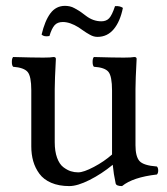

<svg xmlns="http://www.w3.org/2000/svg" viewBox="-20 -626 571 656"><path d="M375 0Q368.2 -31.2 365.2 -63Q327.1 -31.7 285.9 -11Q244.6 9.8 216.8 9.8Q181.2 9.8 155 -1.5Q128.9 -12.7 114.5 -32.5Q100.1 -52.2 93.5 -75.4Q86.9 -98.6 86.9 -126V-317.9Q86.9 -365.2 74.5 -380.1Q62 -395 24.9 -397.9Q20.5 -402.3 20.5 -414.6Q20.5 -426.8 24.9 -431.2Q93.3 -429.2 127.9 -429.2Q153.3 -429.2 163.1 -431.2Q170.9 -431.2 170.9 -424.8Q167 -351.6 167 -321.8V-140.1Q167 -108.9 175 -86.9Q183.1 -64.9 196.3 -54.9Q209.5 -44.9 221.7 -41Q233.9 -37.1 247.1 -37.1Q265.6 -37.1 300.8 -55.7Q335.9 -74.2 362.8 -98.1V-124V-316.9Q362.8 -365.2 350.6 -380.4Q338.4 -395.5 300.8 -397.9Q296.4 -402.3 296.4 -414.6Q296.4 -426.8 300.8 -431.2Q369.1 -429.2 402.8 -429.2Q429.2 -429.2 439 -431.2Q446.8 -431.2 446.8 -424.8Q442.9 -351.6 442.9 -321.8V-129.9Q442.9 -91.3 456.5 -75.9Q470.2 -60.5 516.1 -57.1Q520.5 -52.7 520.5 -43.5Q520.5 -34.2 516.1 -29.8Q434.1 -20.5 397 9.8Q376.5 9.8 375 0ZM326.2 -553.2Q343.3 -553.2 353 -563.7Q362.8 -574.2 373 -605Q389.2 -606.4 399.9 -599.1Q390.6 -552.7 368.7 -526.4Q346.7 -500 313 -500Q306.6 -500 300.3 -501.7Q293.9 -503.4 286.6 -507.6Q279.3 -511.7 274.7 -514.6Q270 -517.6 261.2 -523.7Q252.4 -529.8 249 -532.2Q219.2 -550.8 194.8 -550.8Q176.3 -550.8 166.5 -539.8Q156.7 -528.8 148.9 -502.9Q130.4 -499.5 122.1 -507.8Q133.3 -555.2 152.3 -580.6Q171.4 -606 202.1 -606Q210.4 -606 218.5 -604.2Q226.6 -602.5 235.1 -597.7Q243.7 -592.8 248 -590.3Q252.4 -587.9 262.5 -580.3Q272.5 -572.8 273.9 -571.8Q298.3 -553.2 326.2 -553.2Z"/></svg>

Font: Common Serif
Style: Regular
Weight: 400
Designer: Philipp H. Poll, Khaled Hosny
Foundry: Stefan Peev, Context Ltd.
Version: Version 1.026